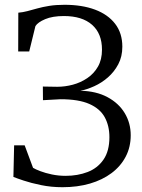

<svg xmlns="http://www.w3.org/2000/svg" viewBox="-20 -771 594 802"><path d="M241 11Q194 11 151.5 2.2Q109 -6.5 78.5 -16.8Q48 -27 36 -32L39 -164H83L118 -70Q127.5 -64 148.5 -56Q169.5 -48 197.2 -42.2Q225 -36.5 254 -36.5Q304.5 -36.5 346 -52.5Q387.5 -68.5 412.2 -104.2Q437 -140 437 -198Q437 -245.5 417.5 -281.2Q398 -317 353.2 -336.8Q308.5 -356.5 233 -356.5L159.5 -352.5L159 -409.5L219 -408.5Q251.5 -408.5 284.2 -417.2Q317 -426 344.8 -444.8Q372.5 -463.5 389.2 -492.8Q406 -522 406 -563.5Q406 -631 364.5 -667.5Q323 -704 247 -704Q199.5 -704 168.8 -691Q138 -678 128 -662L102 -556H56L56.5 -718Q75 -719.5 94.2 -724.5Q113.5 -729.5 135.8 -735.8Q158 -742 185.8 -746.5Q213.5 -751 249.5 -751Q322.5 -751 376.8 -730.8Q431 -710.5 461 -671.5Q491 -632.5 491 -576Q491 -534.5 474 -502.5Q457 -470.5 430.5 -447.5Q404 -424.5 373.5 -410.8Q343 -397 315.5 -392Q382 -390.5 429 -365.2Q476 -340 501 -298.5Q526 -257 526 -206Q526 -156.5 505 -116.5Q484 -76.5 446 -48Q408 -19.5 355.8 -4.2Q303.5 11 241 11Z"/></svg>

Font: Merriweather 28pt Light
Style: Regular
Weight: 300
Version: Version 2.100